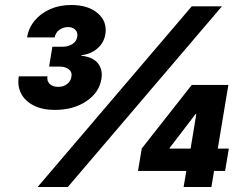

<svg xmlns="http://www.w3.org/2000/svg" viewBox="-20 -753 985 773"><path d="M200.7 -310.5Q150.4 -310.5 115.5 -328.4Q80.6 -346.2 64.9 -376.7Q49.3 -407.2 55.7 -445.8H170.9Q168 -427.2 179.9 -415.3Q191.9 -403.3 214.8 -403.3Q235.4 -403.3 250 -414.6Q264.6 -425.8 267.6 -444.3Q271 -462.9 257.3 -473.9Q243.7 -484.9 219.7 -484.9H177.7L190.9 -564.9H232.9Q253.9 -564.9 270.8 -575.2Q287.6 -585.4 291 -605Q293.9 -622.6 283.2 -633.3Q272.5 -644 254.9 -644Q234.4 -644 219 -632.8Q203.6 -621.6 200.2 -602.5H88.9Q95.2 -640.6 119.4 -669.9Q143.6 -699.2 181.6 -716.1Q219.7 -732.9 267.1 -732.9Q335 -732.9 373.5 -699.7Q412.1 -666.5 404.3 -615.2Q398.4 -580.6 371.8 -557.6Q345.2 -534.7 307.1 -530.8V-528.8Q354 -523.4 374.3 -498Q394.5 -472.7 388.2 -434.6Q379.4 -380.4 327.6 -345.5Q275.9 -310.5 200.7 -310.5ZM131.3 0 752 -727.5H873.5L252.9 0ZM535.6 -64.9 550.8 -155.3 752 -411.1H832L812.5 -293.5H767.1L663.1 -157.7L662.6 -154.8H901.4L886.2 -64.9ZM719.2 0 734.9 -92.8 743.7 -132.3 789.6 -411.1H899.4L831.1 0Z"/></svg>

Font: Inter 24pt Black
Style: Italic
Weight: 900
Italic angle: -9.3988°
Designer: Rasmus Andersson
Foundry: rsms
Version: Version 4.001;git-66647c0bb